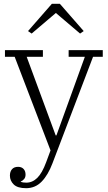

<svg xmlns="http://www.w3.org/2000/svg" viewBox="-20 -775 565 1007"><path d="M117 212Q72 212 52 192.5Q32 173 32 146Q32 125 43 112.5Q54 100 75 100Q93 100 103.5 111Q114 122 114 141Q114 155 106.5 164Q99 173 89 177V179Q100 183 118 183Q150 183 175.5 158Q201 133 222 76L245 14L57 -477H6V-512H205V-477H120L272 -65H276L425 -477H340V-512H519V-477H468L255 82Q232 143 198.5 177.5Q165 212 117 212ZM127 -612 252 -755H294L419 -612L400 -599L273 -707L146 -599Z"/></svg>

Font: IBM Plex Serif Light
Style: Regular
Weight: 300
Designer: Mike Abbink, Paul van der Laan, Pieter van Rosmalen
Foundry: Bold Monday
Version: Version 3.001